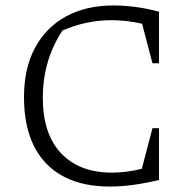

<svg xmlns="http://www.w3.org/2000/svg" viewBox="-20 -677 701 704"><path d="M383 7Q231 7 149.5 -77.5Q68 -162 68 -321Q68 -426 108 -501Q148 -576 221.5 -616.5Q295 -657 397 -657Q435 -657 477 -651.5Q519 -646 563 -634V-445H539L501 -590Q444 -603 389 -603Q296 -603 209 -565Q137 -456 137 -318Q137 -186 204 -115Q271 -44 391 -44Q442 -44 500 -58L539 -207H563V-17Q463 7 383 7Z"/></svg>

Font: Piazzolla SC Light
Style: Regular
Weight: 300
Designer: Juan Pablo del Peral
Foundry: Huerta Tipografica
Version: Version 1.330